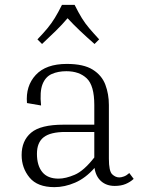

<svg xmlns="http://www.w3.org/2000/svg" viewBox="-20 -760 582 790"><path d="M452 5Q418 5 396 -14.5Q374 -34 369 -69Q332 -27 289 -8.5Q246 10 204 10Q134 10 101.5 -29.5Q69 -69 69 -122Q69 -181 108 -214Q147 -247 241 -247H368V-328Q368 -408 337 -437.5Q306 -467 253 -467Q219 -467 193 -455.5Q167 -444 155 -413.5Q143 -383 149 -326L91 -336Q85 -406 127 -451.5Q169 -497 255 -497Q324 -497 361.5 -473.5Q399 -450 413.5 -411.5Q428 -373 428 -328V-107Q428 -56 441.5 -43Q455 -30 471 -30Q479 -30 490 -34Q501 -38 512 -48L530 -24Q516 -11 497 -3Q478 5 452 5ZM221 -25Q250 -25 287.5 -41Q325 -57 368 -112V-217H249Q188 -217 160 -195.5Q132 -174 132 -127Q132 -79 154 -52Q176 -25 221 -25ZM388 -598 369 -579Q337 -607 309.5 -633Q282 -659 258 -685Q236 -659 210 -633.5Q184 -608 153 -579L134 -598Q159 -624 175.5 -644Q192 -664 205.5 -686Q219 -708 235 -740H287Q303 -708 316.5 -686Q330 -664 347 -644Q364 -624 388 -598Z"/></svg>

Font: Inria Serif Light
Style: Regular
Weight: 300
Designer: Black Foundry Team
Foundry: Black Foundry
Version: Version 1.000; ttfautohint (v1.8.3)